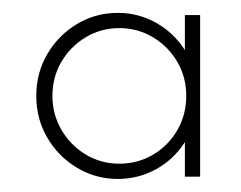

<svg xmlns="http://www.w3.org/2000/svg" viewBox="-20 -565 373 297"><path d="M162.5 -288.2Q127.8 -288.2 99 -305.6Q70.1 -322.9 53.1 -352.1Q36.1 -381.2 36.1 -416.7Q36.1 -452.1 53.1 -481.2Q70.1 -510.4 99 -527.8Q127.8 -545.1 162.5 -545.1Q193.8 -545.1 221.2 -529.9Q248.6 -514.6 266 -487.5V-541.7H289.6V-291.7H266V-345.1Q248.6 -318.1 221.2 -303.1Q193.8 -288.2 162.5 -288.2ZM164.6 -311.8Q193.1 -311.8 216.7 -325.7Q240.3 -339.6 254.2 -363.5Q268.1 -387.5 268.1 -416.7Q268.1 -445.8 254.2 -469.4Q240.3 -493.1 216.7 -507.3Q193.1 -521.5 164.6 -521.5Q136.1 -521.5 112.5 -507.3Q88.9 -493.1 75 -469.4Q61.1 -445.8 61.1 -416.7Q61.1 -388.2 75 -364.2Q88.9 -340.3 112.5 -326Q136.1 -311.8 164.6 -311.8Z"/></svg>

Font: Afacad Flux Thin
Style: Regular
Weight: 250
Designer: Kristian Moeller
Foundry: Dicotype
Version: Version 1.100